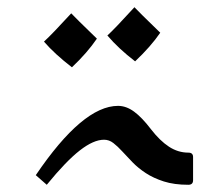

<svg xmlns="http://www.w3.org/2000/svg" viewBox="-20 -507 560 537"><path d="M506.8 9.8Q467.3 9.8 438.2 0.5Q409.2 -8.8 387.7 -22.9Q366.2 -37.1 350.6 -53.2Q335 -69.3 322 -83.5Q309.1 -97.7 297.1 -106.9Q285.2 -116.2 271 -116.2Q241.7 -116.2 203.4 -86.4Q165 -56.6 110.8 9.8L80.1 -17.1Q211.4 -210.9 310.1 -210.9Q333 -210.9 355 -194.8Q377 -178.7 402.3 -145.5Q427.2 -113.3 452.6 -96.7Q478 -80.1 506.8 -80.1Q520 -80.1 520 -67.9V-2.9Q520 9.8 506.8 9.8ZM251 -398.9Q224.1 -359.4 181.2 -318.8Q132.8 -356 103 -390.6Q126 -411.6 179.2 -469.7Q189.5 -458.5 251 -398.9ZM428.2 -415.5Q401.9 -377 357.9 -335.4Q312 -370.6 280.3 -407.7Q300.8 -426.3 356 -486.8Q366.7 -475.1 428.2 -415.5Z"/></svg>

Font: Droid Arabic Naskh Colored
Style: Regular
Weight: 400
Designer: Pascal Zoghbi
Foundry: Ascender Corporation
Version: Version 1.00